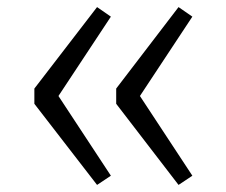

<svg xmlns="http://www.w3.org/2000/svg" viewBox="-20 -582 639 542"><path d="M254 -562 77 -332V-289L254 -60L293 -86L145 -311L293 -535ZM484 -562 308 -332V-289L484 -60L523 -86L375 -311L523 -535Z"/></svg>

Font: Glow Sans SC Normal
Style: Regular
Weight: 400
Designer: Ryoko NISHIZUKA (kana, bopomofo & ideographs); Paul D. Hunt (Latin, Greek & Cyrillic); Sandoll Communications, Soo-young
Version: Version 0.93